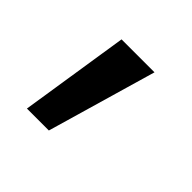

<svg xmlns="http://www.w3.org/2000/svg" viewBox="-85 -222 473 473"><g transform="rotate(45 152.0 14.5)"><path d="M97.5 -128.3H212.3L129.6 157.1H53.2Z"/></g></svg>

Font: Hauora
Style: Regular
Weight: 400
Designer: Wayne Shih
Foundry: WCYS
Version: Version 1.001